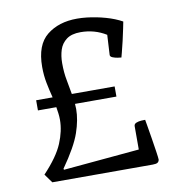

<svg xmlns="http://www.w3.org/2000/svg" viewBox="-68 -626 646 689"><g transform="rotate(-10 255.0 -281.5)"><path d="M68 0 45 -32Q97 -87 115.5 -131.5Q134 -176 134 -216Q134 -228 132.5 -239.5Q131 -251 129 -263H62V-300H122Q115 -327 109.5 -355Q104 -383 104 -414Q104 -494 147 -528.5Q190 -563 257 -563Q266 -563 274.5 -562.5Q283 -562 292 -561Q327 -557 360.5 -547.5Q394 -538 419 -524Q418 -519 414 -499Q410 -479 404.5 -455.5Q399 -432 394.5 -415Q390 -398 390 -398Q387 -398 377 -399.5Q367 -401 358.5 -404.5Q350 -408 350 -414L354 -487Q312 -513 261 -513Q228 -513 209.5 -499Q191 -485 184 -463Q177 -441 177 -415Q177 -380 182.5 -352.5Q188 -325 192 -300H348V-263H197Q197 -259 197.5 -254Q198 -249 198 -244Q198 -205 182 -158.5Q166 -112 116 -41L117 -37L394 -62V-147Q394 -155 402.5 -158.5Q411 -162 421 -162.5Q431 -163 435 -163Q435 -163 438.5 -143Q442 -123 446.5 -95Q451 -67 454.5 -43.5Q458 -20 458 -14Q457 -7 452 -3.5Q447 0 434 0Z"/></g></svg>

Font: Mate
Style: Regular
Weight: 400
Designer: Eduardo Rodriguez Tunni
Foundry: Eduardo Rodriguez Tunni
Version: Version 1.003; ttfautohint (v1.8.4.7-5d5b);gftools[0.9.24]